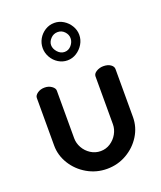

<svg xmlns="http://www.w3.org/2000/svg" viewBox="-141 -847 795 946"><g transform="rotate(-20 256.5 -374.5)"><path d="M257 8Q201 8 153.5 -19.5Q106 -47 78 -92.5Q50 -138 50 -189V-439Q50 -452 65.5 -463Q81 -474 103 -474Q124 -474 139.5 -463Q155 -452 155 -439V-189Q155 -163 168.5 -139Q182 -115 205.5 -100Q229 -85 257 -85Q285 -85 308 -100Q331 -115 344.5 -139Q358 -163 358 -189V-440Q358 -454 374.5 -464Q391 -474 411 -474Q434 -474 448.5 -464Q463 -454 463 -440V-189Q463 -136 435 -91Q407 -46 360 -19Q313 8 257 8ZM256 -561Q231 -561 209 -574.5Q187 -588 174 -611Q161 -634 161 -659Q161 -685 173.5 -707Q186 -729 208 -743Q230 -757 257 -757Q282 -757 304 -743.5Q326 -730 339.5 -707.5Q353 -685 353 -660Q353 -634 339.5 -611.5Q326 -589 304 -575Q282 -561 256 -561ZM257 -605Q278 -605 292.5 -622Q307 -639 307 -659Q307 -678 292.5 -693.5Q278 -709 257 -709Q235 -709 220 -693Q205 -677 205 -659Q205 -640 220.5 -622.5Q236 -605 257 -605Z"/></g></svg>

Font: Dosis SemiBold
Style: Regular
Weight: 600
Designer: EdgarTolentino, PabloImpallari, IginoMarini
Foundry: EdgarTolentino, PabloImpallari, IginoMarini
Version: Version 3.001; ttfautohint (v1.8.2)